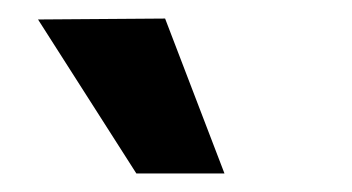

<svg xmlns="http://www.w3.org/2000/svg" viewBox="-20 -738 379 207"><path d="M21 -717 158 -718 222 -551H127Z"/></svg>

Font: Gemunu Libre ExtraBold
Style: Regular
Weight: 800
Designer: Puspanada Ekanayake, Sola Matas, Pathum Egodawatta, Kosala Senevirathne
Foundry: mooniak
Version: Version 1.100